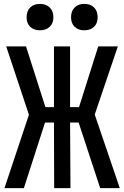

<svg xmlns="http://www.w3.org/2000/svg" viewBox="-20 -969 640 989"><path d="M3 0 129 -378 12 -730H114L214 -417H258V-730H341V-417H387L486 -730H587L468 -379L597 0H496L385 -338H341L343 0H259L258 -338H212L103 0ZM414 -813Q383 -813 364.5 -831Q346 -849 346 -880Q346 -912 364.5 -930.5Q383 -949 414 -949Q446 -949 464.5 -930.5Q483 -912 483 -880Q483 -849 464.5 -831Q446 -813 414 -813ZM186 -813Q154 -813 135.5 -831Q117 -849 117 -880Q117 -912 135.5 -930.5Q154 -949 186 -949Q217 -949 236 -930.5Q255 -912 255 -880Q255 -849 236 -831Q217 -813 186 -813Z"/></svg>

Font: JetBrains Mono SemiBold
Style: Regular
Weight: 472
Monospace: yes
Designer: Philipp Nurullin, Konstantin Bulenkov
Foundry: JetBrains
Version: Version 2.305; ttfautohint (v1.8.4.7-5d5b)